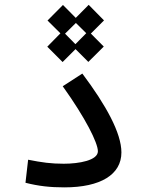

<svg xmlns="http://www.w3.org/2000/svg" viewBox="-20 -791 626 813"><path d="M252.4 2.4C406.7 2.4 494.1 -52.2 494.1 -145.5C494.1 -227.1 429.7 -344.7 328.6 -479.5L245.6 -425.8C341.8 -291.5 394.5 -186 394.5 -150.4C394.5 -111.8 314.5 -97.7 250 -97.7C196.3 -97.7 157.7 -103 99.1 -114.7L87.9 -17.1C143.6 -2.9 192.4 2.4 252.4 2.4ZM245.1 -528.3 299.8 -583 354 -528.8 419.4 -593.8 364.7 -648.9 420.4 -704.6 355.5 -770.5 300.8 -715.3 246.6 -770 181.2 -704.1 235.8 -649.9 180.2 -593.3ZM299.3 -604 255.4 -648.4 301.3 -693.8 345.2 -650.4Z"/></svg>

Font: CaskaydiaCove Nerd Font
Style: Regular
Weight: 400
Designer: Aaron Bell
Foundry: Saja Typeworks
Version: Version 2111.1;Nerd Fonts 2.3.3